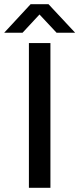

<svg xmlns="http://www.w3.org/2000/svg" viewBox="-40 -890 376 910"><path d="M97 0V-686H199V0ZM-20 -735 105 -870H190L316 -735H228L124 -846H170L67 -735Z"/></svg>

Font: Archivo SemiExpanded
Style: Regular
Weight: 400
Width: 6
Designer: Hector Gatti
Foundry: Omnibus-Type
Version: Version 2.001